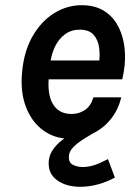

<svg xmlns="http://www.w3.org/2000/svg" viewBox="-20 -519 517 738"><path d="M421.5 163.5Q389.5 181 355.5 190Q321.5 199 289 199Q236 199 201.5 175.2Q167 151.5 167 109Q167 82.5 180.2 61.2Q193.5 40 215.2 22.2Q237 4.5 262 -10.2Q287 -25 309.5 -38.5L364 -22.5Q335 -5 307.8 11.5Q280.5 28 262.5 45.8Q244.5 63.5 244.5 85.5Q244.5 106.5 261 114.8Q277.5 123 298 123Q320 123 342.2 115.8Q364.5 108.5 395 92.5ZM246.5 14Q190 14 146 -18Q102 -50 79.8 -107.8Q57.5 -165.5 65 -243Q72.5 -323 105.5 -380.2Q138.5 -437.5 188 -468.2Q237.5 -499 294 -499Q341.5 -499 375 -480Q408.5 -461 428.5 -428Q448.5 -395 456 -353.5Q463.5 -312 459 -267Q457.5 -253.5 455.2 -240.5Q453 -227.5 450 -214H144.5L169 -232.5Q163 -189 170 -154.8Q177 -120.5 198.2 -100.8Q219.5 -81 255.5 -81Q285 -81 307.5 -97Q330 -113 339 -145H446Q435 -98 406.8 -62.2Q378.5 -26.5 337.2 -6.2Q296 14 246.5 14ZM172.5 -270.5 152.5 -286.5H384.5L360 -272Q365 -305.5 361 -335.8Q357 -366 339.5 -385.5Q322 -405 286.5 -405Q254 -405 229.8 -387.2Q205.5 -369.5 191 -339Q176.5 -308.5 172.5 -270.5Z"/></svg>

Font: Karla
Style: Bold Italic
Weight: 700
Italic angle: -8°
Designer: Jonathan Pinhorn
Version: Version 2.004;gftools[0.9.33]